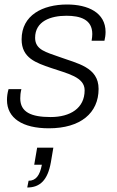

<svg xmlns="http://www.w3.org/2000/svg" viewBox="-20 -558 522 853"><path d="M197 12C338 12 418 -56 418 -163C418 -260 323 -276 244 -305C186 -326 136 -336 136 -390C136 -464 205 -488 275 -488C336 -488 390 -472 390 -407C390 -398 389 -389 387 -377H444C447 -389 449 -403 449 -416C449 -502 371 -538 278 -538C170 -538 76 -491 76 -383C76 -300 140 -279 207 -256C280 -231 356 -216 356 -157C356 -77 292 -38 205 -38C118 -38 70 -60 70 -121C70 -133 71 -146 75 -162H18C13 -145 11 -129 11 -114C11 -33 80 12 197 12ZM101 275C158 275 192 242 206 163L217 98H145L132 174H166C157 222 139 245 107 245Z"/></svg>

Font: Archivo ExtraLight
Style: Italic
Weight: 200
Italic angle: -10°
Designer: Hector Gatti
Foundry: Omnibus-Type
Version: Version 2.001